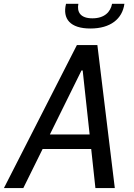

<svg xmlns="http://www.w3.org/2000/svg" viewBox="-43 -960 683 980"><path d="M543 0 454 -730H349.5L-23 0H76L174.5 -199.5H422.5L444 0ZM357 -940.5H294C275 -863.5 315.5 -814.5 418.5 -814.5C521 -814.5 581.5 -863.5 592 -940.5H529C521 -899 490.5 -866.5 428.5 -866.5C367 -866.5 349 -899 357 -940.5ZM211.5 -273.5 373 -600.5H379L414.5 -273.5Z"/></svg>

Font: Monaspace Neon
Style: Italic
Weight: 400
Italic angle: -11°
Designer: Riley Cran & the Lettermatic Team
Foundry: Lettermatic
Version: Version 1.200 (Monaspace Neon)